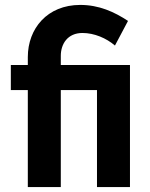

<svg xmlns="http://www.w3.org/2000/svg" viewBox="-20 -760 608 780"><path d="M93 -394V0H227V-394H374V0H508V-496H227V-533C227 -582 255 -626 315 -626C363 -626 412 -605 447 -575L500 -675C444 -712 382 -740 306 -740C172 -740 93 -644 93 -528V-496H24V-394Z"/></svg>

Font: FIGSv2-sans-serif
Style: Bold
Weight: 700
Designer: Matt McInerney, Pablo Impallari, Rodrigo Fuenzalida,Mirko Velimirovic
Foundry: Matt McInerney, Pablo Impallari, Rodrigo Fuenzalida
Version: Version 4.021;hotconv 1.0.109;makeotfexe 2.5.65596